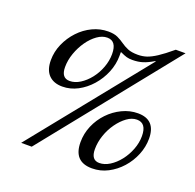

<svg xmlns="http://www.w3.org/2000/svg" viewBox="-122 -794 955 941"><g transform="rotate(20 355.5 -324.0)"><path d="M138 20H83L567 -581H563Q533 -563 509 -555.5Q485 -548 455 -548Q438 -548 425.5 -551.5Q413 -555 392 -565L390 -564Q390 -557 390 -546Q390 -501 372.5 -458.5Q355 -416 325 -382Q295 -348 257 -328Q219 -308 177 -308Q132 -308 106.5 -334Q81 -360 81 -411Q81 -455 99 -496Q117 -537 147.5 -569.5Q178 -602 217 -620.5Q256 -639 298 -639Q329 -639 348 -630Q367 -621 383 -609.5Q399 -598 419 -589.5Q439 -581 472 -581Q496 -581 517.5 -588Q539 -595 567.5 -613.5Q596 -632 639 -668H690ZM451 19Q355 19 355 -83Q355 -128 372.5 -169Q390 -210 420.5 -242Q451 -274 490.5 -293Q530 -312 572 -312Q665 -312 665 -213Q665 -170 648 -128.5Q631 -87 601.5 -54Q572 -21 533.5 -1Q495 19 451 19ZM202 -346Q229 -346 256 -363Q283 -380 305 -408Q327 -436 340 -471Q353 -506 353 -541Q353 -609 304 -609Q278 -609 252 -590.5Q226 -572 205 -542Q184 -512 171 -475.5Q158 -439 158 -403Q158 -346 202 -346ZM476 -18Q503 -18 530 -35Q557 -52 579 -80Q601 -108 614.5 -143Q628 -178 628 -213Q628 -281 578 -281Q552 -281 526.5 -262.5Q501 -244 479.5 -214Q458 -184 445.5 -147.5Q433 -111 433 -75Q433 -18 476 -18Z"/></g></svg>

Font: STIX Two Text Medium
Style: Italic
Weight: 500
Italic angle: -12°
Designer: Ross Mills, John Hudson & Paul Hanslow, Tiro Typeworks Ltd; with prior portions MicroPress Inc. and Coen Hoffman, Elsevi
Foundry: Tiro Typeworks Ltd
Version: Version 2.13 b171